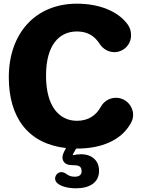

<svg xmlns="http://www.w3.org/2000/svg" viewBox="-20 -791 769 1043"><path d="M609.9 -259.8C574.2 -259.8 543.9 -240.2 527.8 -210.9C502 -164.1 460 -134.8 397.9 -134.8C307.1 -134.8 230 -206.1 230 -379.9C230 -548.8 303.2 -620.1 397.9 -620.1C457 -620.1 495.1 -594.2 522 -551.8C539.1 -525.9 567.9 -507.8 601.1 -507.8C650.9 -507.8 691.9 -547.9 691.9 -599.1C691.9 -621.1 687 -643.1 666 -668C617.2 -728 522.9 -771 397.9 -771C170.9 -771 27.8 -607.9 27.8 -371.1C27.8 -152.3 133.3 -9.8 338.4 13.2L327.1 35.2C322.3 44.9 319.3 55.2 319.3 64C319.3 86.9 335.4 106 370.1 106C405.3 106 423.3 109.9 423.3 139.2C423.3 159.2 410.2 168.9 385.3 168.9C364.3 168.9 351.1 162.1 340.3 153.8C332 147.9 323.2 144 313 144C296.4 144 279.3 159.2 279.3 179.2C279.3 192.9 288.1 202.1 296.4 208C315.4 222.2 351.1 231.9 393.1 231.9C467.3 231.9 518.1 200.2 518.1 137.2C518.1 82 480.5 46.9 419.4 46.9C404.3 46.9 390.1 48.8 378.4 51.8L375 48.8L393.6 16.1H397.9C537.1 16.1 627.9 -32.2 674.8 -97.2C695.8 -126 703.1 -145 703.1 -166C703.1 -217.8 661.1 -259.8 609.9 -259.8Z"/></svg>

Font: Jellee Bold
Style: Regular
Weight: 700
Designer: Alfredo Marco Pradil
Foundry: Hanken Design Co.
Version: Version 1.223;hotconv 1.0.109;makeotfexe 2.5.65596